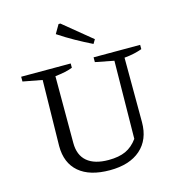

<svg xmlns="http://www.w3.org/2000/svg" viewBox="-129 -1007 1038 1127"><g transform="rotate(-15 390.5 -443.5)"><path d="M400 10Q278 10 213 -45.5Q148 -101 148 -204L155 -604L38 -626V-655H339V-629Q319 -621 293.5 -615.5Q268 -610 233 -606V-200Q233 -126 278 -88Q323 -50 408 -50Q471 -50 512.5 -69Q554 -88 585 -131L591 -604L478 -626V-655H761V-629Q739 -621 712.5 -615Q686 -609 653 -606L654 -214Q654 -108 587 -49Q520 10 400 10ZM498 -731Q447 -756 397 -784Q347 -812 299 -844L330 -897H341L513 -756Z"/></g></svg>

Font: Piazzolla Thin
Style: Regular
Weight: 400
Version: Version 2.001